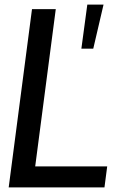

<svg xmlns="http://www.w3.org/2000/svg" viewBox="-20 -820 541 840"><path d="M388 -607H336L362 -800H433ZM437 0H18L120 -780H224L134 -92H449Z"/></svg>

Font: Tanohe Sans Medium
Style: Italic
Weight: 500
Designer: Village Type and Design LLC & Cristiano Sobral
Foundry: Cooper Hewitt Smithsonian Design Museum
Version: Version 1.00;September 29, 2021;FontCreator 13.0.0.2655 64-b